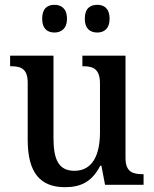

<svg xmlns="http://www.w3.org/2000/svg" viewBox="-20 -767 639 797"><path d="M384 -632C411 -632 435 -647 435 -689C435 -733 411 -747 384 -747C355 -747 332 -733 332 -689C332 -647 355 -632 384 -632ZM206 -632C233 -632 258 -647 258 -689C258 -733 233 -747 206 -747C178 -747 155 -733 155 -689C155 -647 178 -632 206 -632ZM250 10C312 10 361 -10 396 -79H401L416 0H576V-44H572C533 -44 501 -52 501 -111V-536H322V-492H325C364 -492 395 -483 395 -421V-218C395 -122 363 -58 289 -58C221 -58 202 -108 202 -196V-536H22V-492H25C67 -492 95 -482 95 -423V-186C95 -50 147 10 250 10Z"/></svg>

Font: Noto Serif SemiCondensed Medium
Style: Regular
Weight: 500
Width: 4
Designer: Monotype Design Team
Foundry: Monotype Imaging Inc.
Version: Version 2.014